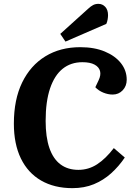

<svg xmlns="http://www.w3.org/2000/svg" viewBox="-20 -963 700 997"><path d="M492 -546Q505 -573 499.5 -594Q494 -615 471 -627.5Q448 -640 408 -640Q348 -640 305.5 -606Q263 -572 240 -504Q217 -436 217 -335Q217 -251 236.5 -194.5Q256 -138 294 -109.5Q332 -81 387 -81Q440 -81 484.5 -110Q529 -139 571 -194L628 -145Q597 -99 557 -63Q517 -27 467.5 -6.5Q418 14 356 14Q262 14 193.5 -25.5Q125 -65 88.5 -140Q52 -215 52 -321Q52 -446 95 -534.5Q138 -623 215.5 -670.5Q293 -718 397 -718Q470 -718 524 -695.5Q578 -673 608 -635Q638 -597 638 -549Q638 -516 617 -494Q596 -472 565 -472Q541 -472 516.5 -482Q492 -492 475 -510ZM437 -917Q452 -931 464 -937Q476 -943 491 -943Q512 -943 526.5 -927.5Q541 -912 541 -884Q541 -875 539 -862.5Q537 -850 532 -839L320 -747L293 -787Z"/></svg>

Font: Literata 18pt
Style: Bold Italic
Weight: 700
Italic angle: -2°
Designer: Latin by Veronika Burian and Jose Scaglione. Greek by Irene Vlachou. Cyrillic by Vera Evstafieva
Foundry: TypeTogether
Version: Version 3.103;gftools[0.9.29]